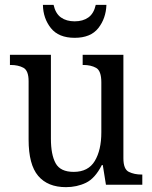

<svg xmlns="http://www.w3.org/2000/svg" viewBox="-20 -762 629 792"><path d="M252 10Q177 10 137.5 -36.5Q98 -83 98 -186V-427Q98 -471 76.5 -482.5Q55 -494 24 -494H21V-536H190V-190Q190 -124 209.5 -88.5Q229 -53 284 -53Q344 -53 371 -98Q398 -143 398 -216V-422Q398 -470 376.5 -482Q355 -494 324 -494H321V-536H489V-109Q489 -64 511.5 -53Q534 -42 564 -42H567V0H417L404 -81H400Q372 -26 334.5 -8Q297 10 252 10ZM288 -606Q222 -606 190 -646Q158 -686 157 -742H201Q209 -706 231.5 -690Q254 -674 288 -674Q322 -674 344.5 -690Q367 -706 375 -742H419Q417 -686 385.5 -646Q354 -606 288 -606Z"/></svg>

Font: Noto Serif Myanmar SemiCondensed
Style: Regular
Weight: 400
Width: 4
Designer: Ben Mitchell and the Monotype Design Team
Foundry: Monotype Imaging Inc.
Version: Version 2.106; ttfautohint (v1.8.4.7-5d5b)